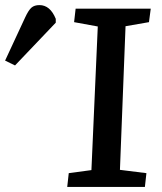

<svg xmlns="http://www.w3.org/2000/svg" viewBox="-205 -734 637 754"><path d="M179 -630 86 -647 92 -700H387L380 -647L288 -631L266 -67L370 -54L364 0H59L65 -54L154 -66ZM-146 -477 -185 -496 -106 -666Q-93 -694 -81.5 -704Q-70 -714 -50 -714Q-8 -714 14 -660V-645Z"/></svg>

Font: Literata 7pt Medium
Style: Italic
Weight: 500
Italic angle: -2°
Designer: Latin by Veronika Burian and Jose Scaglione. Greek by Irene Vlachou. Cyrillic by Vera Evstafieva
Foundry: TypeTogether
Version: Version 3.002